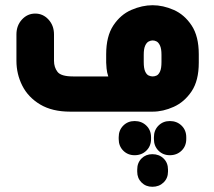

<svg xmlns="http://www.w3.org/2000/svg" viewBox="-20 -428 822 736"><path d="M565 0H249Q180 0 134 -27.5Q88 -55 65.5 -99.5Q43 -144 43 -195V-296Q43 -330 64 -353Q85 -376 115 -376Q145 -376 166 -353Q187 -330 187 -296V-195Q187 -170 200.5 -152.5Q214 -135 260 -135H395Q390 -150 388.5 -165.5Q387 -181 387 -188V-220Q387 -289 414.5 -330.5Q442 -372 483.5 -390Q525 -408 565 -408Q605 -408 646 -390Q687 -372 714.5 -330.5Q742 -289 742 -220V-188Q742 -119 714.5 -78Q687 -37 646 -18.5Q605 0 565 0ZM565 -135Q573 -135 580.5 -138.5Q588 -142 593.5 -154Q599 -166 599 -190V-218Q599 -241 593.5 -253Q588 -265 580.5 -269Q573 -273 565 -273Q558 -273 550 -269Q542 -265 536.5 -253Q531 -241 531 -218V-190Q531 -166 536.5 -154Q542 -142 550 -138.5Q558 -135 565 -135ZM496 167Q470 167 452.5 149.5Q435 132 435 105V98Q435 71 452.5 53.5Q470 36 496 36Q523 36 541 53.5Q559 71 559 98V105Q559 132 541 149.5Q523 167 496 167ZM631 167Q605 167 587.5 149.5Q570 132 570 105V98Q570 71 587.5 53.5Q605 36 631 36Q658 36 676 53.5Q694 71 694 98V105Q694 132 676 149.5Q658 167 631 167ZM506 222Q506 196 522.5 179.5Q539 163 564 163Q590 163 607 179.5Q624 196 624 222V230Q624 255 607 271.5Q590 288 564 288Q539 288 522.5 271.5Q506 255 506 230Z"/></svg>

Font: Beiruti Black
Style: Regular
Weight: 900
Designer: Arlette Boutros
Foundry: Boutros
Version: Version 1.41